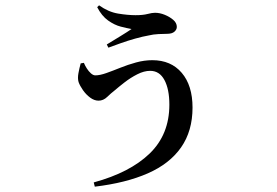

<svg xmlns="http://www.w3.org/2000/svg" viewBox="-20 -621 1040 721"><path d="M332 64Q468 27 542 -44.5Q616 -116 616 -228Q616 -286 597.5 -320.5Q579 -355 544 -355Q521 -355 495.5 -342Q470 -329 447.5 -311.5Q425 -294 410 -281Q397 -271 382.5 -257Q368 -243 350 -243Q334 -243 318.5 -254.5Q303 -266 291.5 -282.5Q280 -299 275 -313Q271 -327 274.5 -346Q278 -365 283 -383L295 -385Q299 -375 306 -364Q313 -353 321.5 -345.5Q330 -338 338 -338Q355 -338 379 -346.5Q403 -355 431.5 -366.5Q460 -378 491 -386.5Q522 -395 552 -395Q622 -395 662.5 -347.5Q703 -300 703 -217Q703 -129 660 -67.5Q617 -6 535 30Q453 66 336 80ZM381 -454Q404 -468 431 -484.5Q458 -501 474 -512Q457 -515 433.5 -521Q410 -527 386 -544Q362 -561 345 -594L352 -601Q387 -576 423.5 -570Q460 -564 489 -564Q517 -564 534 -568.5Q551 -573 562 -573Q580 -573 598.5 -565.5Q617 -558 630.5 -546.5Q644 -535 644 -520Q644 -510 635 -502Q626 -494 607 -494Q595 -494 575 -493Q555 -492 539 -488Q516 -484 487.5 -476Q459 -468 432.5 -458.5Q406 -449 387 -442Z"/></svg>

Font: Noto Serif SC ExtraLight SemiBold
Style: Regular
Weight: 600
Version: Version 2.002-H1;hotconv 1.1.0;makeotfexe 2.6.0